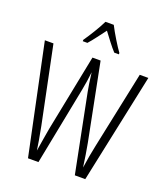

<svg xmlns="http://www.w3.org/2000/svg" viewBox="-167 -1061 1017 1175"><g transform="rotate(20 341.5 -473.5)"><path d="M369 -947H315C294 -903 253 -837 225 -797V-788H255C281 -816 314 -863 342 -899C371 -861 402 -818 430 -788H460V-797C437 -828 392 -901 369 -947ZM679 -714H623L518 -214C508 -168 499 -117 491 -62C483 -122 476 -163 467 -213L368 -714H315L215 -213C209 -177 198 -115 190 -63C186 -94 177 -147 164 -214L61 -714H5L155 0H223L323 -509C331 -549 336 -584 341 -628C348 -572 353 -538 359 -508L460 0H528Z"/></g></svg>

Font: Noto Sans Armenian ExtraCondensed Light
Style: Regular
Weight: 300
Width: 2
Designer: Monotype Design Team
Foundry: Monotype Imaging Inc.
Version: Version 2.008